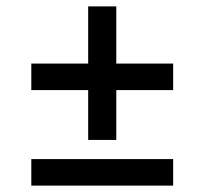

<svg xmlns="http://www.w3.org/2000/svg" viewBox="-20 -581 640 601"><path d="M256 -143V-299H78V-382H256V-561H344V-382H522V-299H344V-143ZM78 0V-83H522V0Z"/></svg>

Font: Source Code Pro Semibold
Style: Regular
Weight: 600
Monospace: yes
Designer: Paul D. Hunt, Teo Tuominen
Foundry: Adobe Systems Incorporated
Version: Version 2.030;PS 1.000;hotconv 16.6.51;makeotf.lib2.5.65220